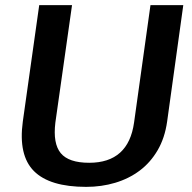

<svg xmlns="http://www.w3.org/2000/svg" viewBox="-20 -720 748 749"><path d="M316 9Q174 9 112.5 -52.5Q51 -114 69 -246L133 -700H261L196 -242Q186 -160 217 -122.5Q248 -85 328 -85Q481 -85 503 -242L567 -700H695L632 -246Q623 -182 595 -134Q567 -86 525 -54.5Q483 -23 429.5 -7Q376 9 316 9Z"/></svg>

Font: Pathway Extreme 8pt Thin 12pt SemiBold
Style: Italic
Weight: 600
Italic angle: -8°
Version: Version 1.001;gftools[0.9.26]